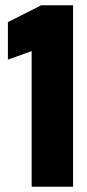

<svg xmlns="http://www.w3.org/2000/svg" viewBox="-20 -708 331 728"><path d="M100 0V-514L10 -482V-624L136 -688H257V0Z"/></svg>

Font: Saira ExtraCondensed Black
Style: Regular
Weight: 900
Width: 2
Designer: Hector Gatti with collaboration of the Omnibus-Type team
Foundry: Omnibus-Type
Version: Version 1.101